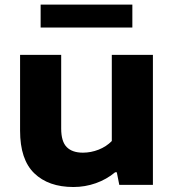

<svg xmlns="http://www.w3.org/2000/svg" viewBox="-20 -778 734 808"><path d="M64.5 -228V-547H237.5V-237Q237.5 -182.5 260.8 -159Q284 -135.5 329 -135.5Q362.5 -135.5 395 -148.2Q427.5 -161 450.5 -184.5V-547H623.5V0H482L471.5 -53H464.5Q428.5 -23 383.2 -7Q338 9 289 9Q184 9 124.2 -48.8Q64.5 -106.5 64.5 -228ZM151 -662V-758.5H537V-662Z"/></svg>

Font: Encode Sans Expanded
Style: Bold
Weight: 700
Width: 7
Designer: Multiple Designers
Foundry: Impallari Type
Version: Version 2.000